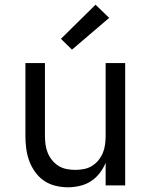

<svg xmlns="http://www.w3.org/2000/svg" viewBox="-20 -788 640 816"><path d="M268 8Q242 8 215.5 1.5Q189 -5 167 -20Q145 -35 129 -57.5Q113 -80 104 -105Q95 -130 91.5 -156.5Q88 -183 88 -210V-520H171V-210Q171 -192 173.5 -173.5Q176 -155 183 -138Q190 -121 202 -106.5Q214 -92 229.5 -82.5Q245 -73 263.5 -69.5Q282 -66 300 -66Q318 -66 336.5 -69.5Q355 -73 370.5 -82.5Q386 -92 398 -106.5Q410 -121 417 -138Q424 -155 426.5 -173.5Q429 -192 429 -210V-520H512V0H429V-96Q419 -72 403 -51.5Q387 -31 366 -17.5Q345 -4 319.5 2Q294 8 268 8ZM286 -577 239 -623 386 -768 444 -712Z"/></svg>

Font: Iosevka SS04 Extended
Style: Regular
Weight: 400
Width: 7
Monospace: yes
Designer: Belleve Invis
Foundry: Belleve Invis
Version: Version 19.0.0; ttfautohint (v1.8.4)